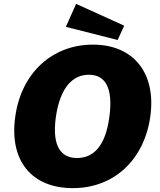

<svg xmlns="http://www.w3.org/2000/svg" viewBox="-20 -964 829 994"><path d="M374 -944 321 -825 589 -757 623 -831ZM357 10C569 10 726 -135 758 -360C790 -586 671 -733 461 -733C250 -733 90 -586 59 -360C27 -134 142 10 357 10ZM379 -146C299 -146 248 -201 269 -357C292 -517 360 -577 440 -577C520 -577 568 -517 546 -357C525 -201 459 -146 379 -146Z"/></svg>

Font: United Sans Black
Style: Italic
Weight: 900
Italic angle: -8°
Designer: Pablo Impallari, Rodrigo Fuenzalida (Modified by Dan O. Williams)
Version: Version 1.000;PS 001.000;hotconv 1.0.88;makeotf.lib2.5.64775